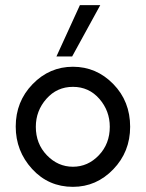

<svg xmlns="http://www.w3.org/2000/svg" viewBox="-20 -714 568 745"><path d="M41 -223Q41 -320 106.5 -387.5Q172 -455 263 -455Q354 -455 419.5 -388Q485 -321 485 -222Q485 -125 419.5 -57Q354 11 263 11Q168 11 104.5 -58.5Q41 -128 41 -223ZM119 -222Q119 -156 162 -111.5Q205 -67 263 -67Q321 -67 363.5 -111.5Q406 -156 406 -222Q406 -284 365.5 -330.5Q325 -377 263 -377Q201 -377 160 -330.5Q119 -284 119 -222ZM199 -495 290 -694H369L260 -495Z"/></svg>

Font: CMU Sans Serif
Style: Medium
Weight: 500
Version: Version 0.7.0